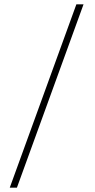

<svg xmlns="http://www.w3.org/2000/svg" viewBox="-20 -760 436 885"><path d="M58 105H25L332 -740H365Z"/></svg>

Font: BioRhyme ExtraBold ExtraLight
Style: Regular
Weight: 250
Version: Version 1.600;gftools[0.9.33]